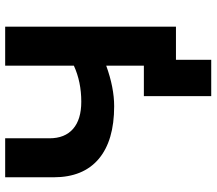

<svg xmlns="http://www.w3.org/2000/svg" viewBox="-66 -618 817 724"><g transform="rotate(-90 342.0 -255.5)"><path d="M604 -644V0H479V133H342V-121H457V-263Q374 -233 304 -233Q174 -233 105 -291.5Q36 -350 36 -461V-644H183V-477Q183 -419 218.5 -388Q254 -357 321 -357Q396 -357 457 -385V-644Z"/></g></svg>

Font: Montserrat Ace
Style: Bold
Weight: 700
Designer: Julieta Ulanovsky
Foundry: Julieta Ulanovsky
Version: Version 1